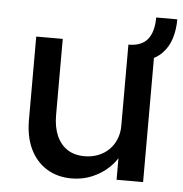

<svg xmlns="http://www.w3.org/2000/svg" viewBox="-49 -686 708 743"><g transform="rotate(5 305.0 -314.5)"><path d="M72 -201V-525H175V-229Q175 -183 189.5 -149.5Q204 -116 231.5 -98Q259 -80 298 -80Q327 -80 351 -89.5Q375 -99 392.5 -116Q410 -133 420 -157Q430 -181 430 -209V-525Q455 -525 473.5 -532Q492 -539 504 -553.5Q516 -568 522 -589.5Q528 -611 528 -639H610Q610 -599 599.5 -565Q589 -531 565.5 -506.5Q542 -482 503 -470L533 -527V0H430V-129L443 -109Q429 -75 400.5 -48Q372 -21 335 -5.5Q298 10 256 10Q200 10 158.5 -16Q117 -42 94.5 -89Q72 -136 72 -201Z"/></g></svg>

Font: Mach
Style: Regular
Weight: 400
Version: Version 1.002